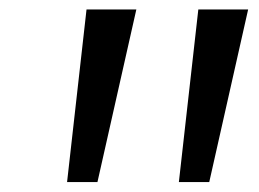

<svg xmlns="http://www.w3.org/2000/svg" viewBox="-20 -844 532 395"><path d="M158 -824.5H260.5L180.5 -469.5H118ZM388 -824.5H490.5L410.5 -469.5H348Z"/></svg>

Font: Merriweather Text Regular
Style: Italic
Weight: 400
Italic angle: -7.8°
Designer: Eben Sorkin
Foundry: Eben Sorkin
Version: Version 2.100; ttfautohint (v1.7.19-72a1) -l 8 -r 50 -G 200 